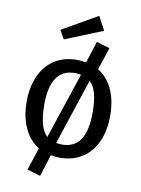

<svg xmlns="http://www.w3.org/2000/svg" viewBox="-100 -868 783 1065"><g transform="rotate(10 292.0 -335.5)"><path d="M527 -264Q527 -182 499 -119.5Q471 -57 418 -22.5Q365 12 292 12Q268 12 241 7L202 130L127 108L169 -19Q115 -52 86 -115Q57 -178 57 -263Q57 -345 85 -407.5Q113 -470 166 -504.5Q219 -539 293 -539Q317 -539 344 -534L383 -656L458 -634L416 -508Q470 -475 498.5 -412.5Q527 -350 527 -264ZM156 -263Q156 -134 204 -89L328 -462Q311 -465 293 -465Q156 -465 156 -263ZM428 -264Q428 -331 416.5 -373Q405 -415 381 -437L258 -65Q273 -62 292 -62Q428 -62 428 -264ZM412 -724 200 -638 172 -687 371 -801Z"/></g></svg>

Font: FiraGO
Style: Regular
Weight: 400
Designer: bBox Type
Foundry: bBox Type GmbH
Version: Version 1.001;April 20, 2020;FontCreator 12.0.0.2555 64-bit